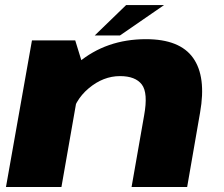

<svg xmlns="http://www.w3.org/2000/svg" viewBox="-20 -752 902 772"><path d="M4 0H227L313 -490.5L282.5 -589.5H108.5ZM509 0H732.5L784.5 -299.5Q810 -443.5 756.5 -519Q703 -594.5 567 -594.5Q407 -594.5 293.8 -499.5Q180.5 -404.5 167 -330.5L264.5 -272Q278 -347.5 336.5 -396.8Q395 -446 462.5 -446Q524.5 -446 550.2 -412.2Q576 -378.5 559.5 -288ZM361 -609.5H462.5L639.5 -731.5H487Z"/></svg>

Font: Anybody Expanded ExtraBold
Style: Italic
Weight: 800
Width: 7
Italic angle: -10°
Version: Version 1.113;gftools[0.9.25]